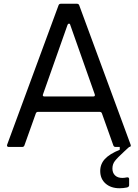

<svg xmlns="http://www.w3.org/2000/svg" viewBox="-20 -783 734 1023"><path d="M26 0Q21 0 18.5 -3.5Q16 -7 18 -12L292 -755Q295 -763 304 -763H390Q399 -763 402 -755L676 -12L677 -8Q677 0 668 0H596Q587 0 584 -8L523 -179Q520 -187 511 -187H183Q174 -187 171 -179L110 -8Q107 0 98 0ZM477 -269Q488 -269 485 -280L354 -651Q353 -657 347 -657Q343 -657 340 -651L209 -280L208 -276Q208 -269 217 -269ZM514 128Q514 91 539 64Q564 37 618 15V0H668Q658 10 642 24Q605 58 592 75Q579 92 579 115Q579 138 593 151.5Q607 165 632 165Q642 165 657 162H659Q668 162 668 171V204Q668 213 656 216Q636 220 617 220Q571 220 542.5 195Q514 170 514 128Z"/></svg>

Font: Open Sauce Two
Style: Regular
Weight: 400
Designer: Alfredo Marco Pradil
Foundry: Creative Sauce Fz LLC
Version: Version 1.477